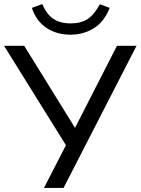

<svg xmlns="http://www.w3.org/2000/svg" viewBox="-24 -932 697 952"><path d="M194 0 303 -212 -4 -705H96L348 -298L556 -705H653L291 0ZM325 -760Q257 -760 206 -794Q155 -828 134 -893L186 -912Q206 -862 240 -839Q274 -816 326 -816Q378 -816 411 -838Q444 -860 471 -911L520 -893Q492 -823 440.5 -791.5Q389 -760 325 -760Z"/></svg>

Font: Nunito Sans Medium
Style: Regular
Weight: 500
Designer: Vernon Adams
Foundry: Vernon Adams
Version: Version 3.101; ttfautohint (v1.8.4.7-5d5b);gftools[0.9.27]